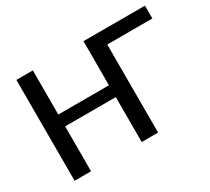

<svg xmlns="http://www.w3.org/2000/svg" viewBox="-139 -954 1296 1187"><g transform="rotate(-30 509.0 -360.0)"><path d="M1003.5 -628.5V-720H564.5V-405H203V-720H85.5V0H203V-320.5H564.5V0H681.5V-628.5Z"/></g></svg>

Font: Lato Semibold
Style: Regular
Weight: 600
Designer: Lukasz Dziedzic
Foundry: tyPoland Lukasz Dziedzic
Version: Version 2.006; 2014-01-15